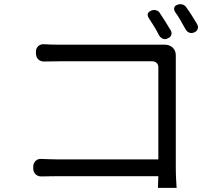

<svg xmlns="http://www.w3.org/2000/svg" viewBox="-20 -865 1040 924"><path d="M708 -814Q719 -819 731.5 -815.5Q744 -812 750 -801Q763 -782 776.5 -760Q790 -738 802 -718Q808 -707 804 -696Q800 -685 786 -680Q775 -674 764 -678.5Q753 -683 746 -694Q735 -716 721.5 -738Q708 -760 696 -778Q681 -803 708 -814ZM834 -842Q846 -847 858 -843.5Q870 -840 877 -829Q891 -810 904 -789Q917 -768 929 -748Q935 -737 931.5 -726Q928 -715 915 -709Q888 -699 873 -724Q861 -746 848.5 -767.5Q836 -789 823 -807Q816 -818 818.5 -828Q821 -838 834 -842ZM140 -62Q140 -80 151.5 -91Q163 -102 182 -100Q193 -100 211 -99Q229 -98 251 -98H742V-542Q742 -554 734 -562Q726 -570 713 -570H263Q243 -570 224.5 -569.5Q206 -569 195 -569Q176 -568 164.5 -579Q153 -590 153 -609V-614Q152 -632 164 -643Q176 -654 195 -652Q209 -651 227.5 -650.5Q246 -650 262 -650H754Q757 -650 763 -650Q769 -650 772 -650Q797 -650 812 -635Q827 -620 826 -595Q826 -591 826 -588.5Q826 -586 826 -574V-58Q826 -31 827.5 -2Q829 27 830 39H740L742 -17H253Q228 -17 210.5 -16.5Q193 -16 182 -16Q163 -15 151.5 -26Q140 -37 140 -55Z"/></svg>

Font: Chiron GoRound TC
Style: Regular
Weight: 400
Designer: Ryoko NISHIZUKA 西塚涼子 (kana, bopomofo & ideographs); Paul D. Hunt (Latin, Greek & Cyrillic); Sandoll Communications 산돌커뮤니
Foundry: Adobe
Version: Version 1.000;hotconv 1.1.1;makeotfexe 2.6.0